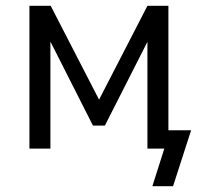

<svg xmlns="http://www.w3.org/2000/svg" viewBox="-20 -510 704 659"><path d="M503 129 544 0H486V-63H636L574 129ZM81 0V-490H154L320 -168L486 -490H558V0H486V-392H499L340 -79H299L140 -393H153V0Z"/></svg>

Font: Nunito Sans 10pt SemiCondensed
Style: Regular
Weight: 400
Width: 4
Designer: Vernon Adams
Foundry: Vernon Adams
Version: Version 3.101;gftools[0.9.27]